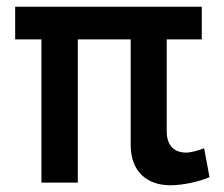

<svg xmlns="http://www.w3.org/2000/svg" viewBox="-20 -542 665 570"><path d="M211 -425H368V-111C368 -36 413 8 486 8C521 8 570 -2 602 -16L586 -102C569 -95 547 -89 532 -89C496 -89 475 -112 475 -151V-425H579V-522H25V-425H103V0H211Z"/></svg>

Font: FIGSv2-sans-serif SemiBold
Style: Regular
Weight: 600
Designer: Matt McInerney, Pablo Impallari, Rodrigo Fuenzalida,Mirko Velimirovic
Foundry: Matt McInerney, Pablo Impallari, Rodrigo Fuenzalida
Version: Version 4.021;hotconv 1.0.109;makeotfexe 2.5.65596